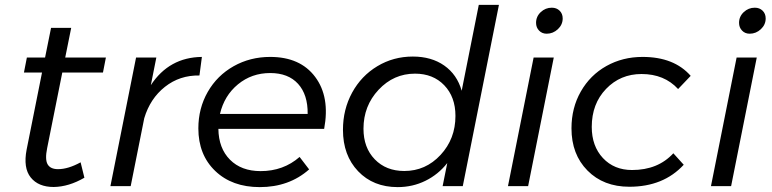

<svg xmlns="http://www.w3.org/2000/svg" viewBox="-20 -762 3159 786"><path d="M189 -648H271.5L247 -526.5H413.5L401.5 -465H235L173 -155.5Q163.5 -109 175 -89.2Q186.5 -69.5 217.5 -69.5Q259 -69.5 310 -97.5L325.5 -34.5Q262 2.5 200 3.5Q137 3.5 105.8 -35.5Q74.5 -74.5 89 -149.5L152 -465H78L90 -526.5H164.5Z M537 -526.5H620L597.5 -413.5Q672.5 -527.5 806.5 -529L796.5 -453Q716 -454.5 655.2 -406.5Q594.5 -358.5 570.5 -278L515 0H432Z M1043.5 4Q930 4 861 -62.2Q792 -128.5 792 -236.5Q792 -318.5 830.5 -385.8Q869 -453 936.5 -491Q1004 -529 1086 -529Q1209 -529 1270.2 -447.2Q1331.5 -365.5 1307 -234.5H874Q875 -155 921.5 -108.2Q968 -61.5 1047 -61.5Q1140 -61.5 1206.5 -119.5L1245.5 -68.5Q1163.5 4 1043.5 4ZM1086 -463Q1010.5 -463 954.2 -416.8Q898 -370.5 880.5 -295.5H1239.5Q1240.5 -374.5 1200.2 -418.8Q1160 -463 1086 -463Z M1608 4Q1508 4 1446 -61Q1384 -126 1384 -230.5Q1384 -314 1421.5 -382.8Q1459 -451.5 1524.8 -491Q1590.5 -530.5 1670 -530.5Q1746 -530.5 1798.5 -493.8Q1851 -457 1870 -390.5L1940 -742H2022.5L1874.5 0H1792L1811 -94.5Q1774 -47.5 1721.5 -21.8Q1669 4 1608 4ZM1635 -62Q1722.5 -62 1783.5 -127.8Q1844.5 -193.5 1844.5 -287.5Q1844.5 -365 1798.8 -412.8Q1753 -460.5 1679 -460.5Q1591.5 -460.5 1529.8 -394.5Q1468 -328.5 1468 -235Q1468 -157.5 1514.2 -109.8Q1560.5 -62 1635 -62Z M2164.5 -526.5H2247L2142 0H2059.5ZM2239 -730.5Q2258.5 -730.5 2271 -718.2Q2283.5 -706 2283.5 -686.5Q2283.5 -661 2263.8 -642.5Q2244 -624 2218 -624Q2199 -624 2186.8 -636.8Q2174.5 -649.5 2174.5 -668.5Q2174.5 -694.5 2193.8 -712.5Q2213 -730.5 2239 -730.5Z M2556.5 2.5Q2450.5 2.5 2385 -63.8Q2319.5 -130 2319.5 -236.5Q2319.5 -320.5 2357.8 -387.5Q2396 -454.5 2462.5 -491.8Q2529 -529 2610.5 -529Q2739.5 -529 2807.5 -451.5L2756 -397.5Q2699.5 -459 2606.5 -459Q2519.5 -459 2461 -398Q2402.5 -337 2402.5 -242.5Q2402.5 -164 2448.2 -115Q2494 -66 2567.5 -66Q2673.5 -66 2736.5 -134.5L2779 -87.5Q2696 2.5 2556.5 2.5Z M2995.5 -526.5H3078L2973 0H2890.5ZM3070 -730.5Q3089.5 -730.5 3102 -718.2Q3114.5 -706 3114.5 -686.5Q3114.5 -661 3094.8 -642.5Q3075 -624 3049 -624Q3030 -624 3017.8 -636.8Q3005.5 -649.5 3005.5 -668.5Q3005.5 -694.5 3024.8 -712.5Q3044 -730.5 3070 -730.5Z"/></svg>

Font: Argentum Sans Light
Style: Italic
Weight: 300
Italic angle: -11.3°
Designer: Julieta Ulanovsky (font), Owen Earl (portions from Jones font), Cristiano Sobral (main changes and remaster)
Foundry: Julieta Ulanovsky (font), Owen Earl (portions from Jones font), Cristiano Sobral (main changes and remaster)
Version: Version 3.127